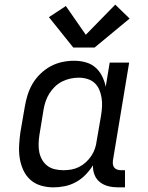

<svg xmlns="http://www.w3.org/2000/svg" viewBox="-20 -800 640 828"><path d="M210 8Q210 8 210 8Q210 8 210 8Q182 8 155.5 0Q129 -8 110 -25.5Q91 -43 80 -67.5Q69 -92 65 -118.5Q61 -145 62.5 -173.5Q64 -202 68 -230L87 -340Q91 -365 99 -390.5Q107 -416 120.5 -439Q134 -462 154 -481.5Q174 -501 198 -514Q222 -527 248 -532.5Q274 -538 299 -538Q325 -538 349 -531.5Q373 -525 391 -509.5Q409 -494 420 -472Q431 -450 436 -426L453 -530H537L467 -108Q466 -99 467 -91Q468 -83 473 -77Q478 -71 486 -68.5Q494 -66 502 -66H519V8H490Q468 8 447.5 3Q427 -2 411 -14.5Q395 -27 387.5 -46.5Q380 -66 381 -87Q367 -65 348.5 -46Q330 -27 307 -14.5Q284 -2 259 3Q234 8 210 8ZM254 -66Q271 -66 288 -69Q305 -72 321 -80Q337 -88 350.5 -100.5Q364 -113 374 -128Q384 -143 389.5 -159.5Q395 -176 397 -193L416 -303Q419 -322 420 -341Q421 -360 418 -378.5Q415 -397 408 -413.5Q401 -430 388 -442Q375 -454 357 -459.5Q339 -465 320 -465Q301 -465 283 -461Q265 -457 248 -448.5Q231 -440 217 -426.5Q203 -413 193 -397Q183 -381 177 -363.5Q171 -346 168 -328L150 -218Q147 -199 146.5 -180Q146 -161 149.5 -143.5Q153 -126 162 -110.5Q171 -95 185 -84.5Q199 -74 217 -70Q235 -66 254 -66ZM388 -595H296L191 -726L264 -774L350 -650L477 -780L539 -720Z"/></svg>

Font: Iosevka Slab Extended
Style: Italic
Weight: 400
Width: 7
Italic angle: -9°
Monospace: yes
Designer: Belleve Invis
Foundry: Belleve Invis
Version: Version 11.1.0; ttfautohint (v1.8.3)